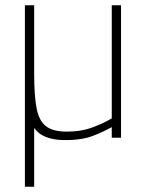

<svg xmlns="http://www.w3.org/2000/svg" viewBox="-20 -520 547 725"><path d="M227 9Q165 9 131.5 -14.5Q98 -38 86 -92.5Q74 -147 74 -240V-500H109V-242Q109 -160 118 -112Q127 -64 153.5 -43.5Q180 -23 232 -23Q288 -23 332 -40Q376 -57 402 -73V-500H437V0H402V-40Q376 -25 333.5 -8Q291 9 227 9ZM74 185V-315H109V185Z"/></svg>

Font: Cairo Play ExtraLight
Style: Regular
Weight: 250
Version: Version 3.119